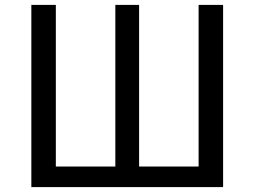

<svg xmlns="http://www.w3.org/2000/svg" viewBox="-20 -764 1039 784"><path d="M891 -744H791V-84H548V-744H451V-84H208V-744H108V0H891Z"/></svg>

Font: Glow Sans SC Normal Medium
Style: Regular
Weight: 600
Designer: Ryoko NISHIZUKA (kana, bopomofo & ideographs); Paul D. Hunt (Latin, Greek & Cyrillic); Sandoll Communications, Soo-young
Version: Version 0.93